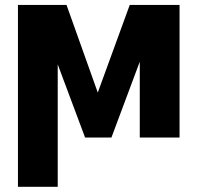

<svg xmlns="http://www.w3.org/2000/svg" viewBox="-20 -550 788 768"><path d="M499 -530.3H698.2V0H539.1V-303.2L425.8 0H320.3L210.9 -292.5V197.3H51.8V-530.3H246.1L371.1 -179.7Z"/></svg>

Font: Pretendard GOV ExtraBold
Style: Regular
Weight: 800
Designer: Base glyphs from Inter by Rasmus Andersson; Hangeul glyphs from Noto Sans CJK(Source Han Sans) by Jang Soo-young and Kan
Foundry: Kil Hyung-jin
Version: Version 1.309